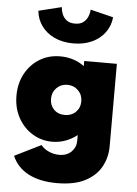

<svg xmlns="http://www.w3.org/2000/svg" viewBox="-69 -891 870 1218"><g transform="rotate(5 366.0 -282.5)"><path d="M339.5 275Q451 275 520.2 238.5Q589.5 202 621.5 142.5Q653.5 83 653.5 14V-512H445.5V-479Q415.5 -502.5 376 -515.2Q336.5 -528 292.5 -528Q218 -528 160.2 -492.2Q102.5 -456.5 69.5 -395Q36.5 -333.5 36.5 -256Q36.5 -176 70.8 -114.5Q105 -53 162 -18.5Q219 16 287 16Q373 16 445.5 -40V-4Q445.5 37 416.8 66Q388 95 338.5 95Q305 95 273.2 81Q241.5 67 222.5 43L54.5 126Q86 199.5 158.8 237.2Q231.5 275 339.5 275ZM352 -160Q309.5 -160 283 -186.8Q256.5 -213.5 256.5 -254.5Q256.5 -296.5 284.2 -324.2Q312 -352 353 -352Q394 -352 421.8 -324.2Q449.5 -296.5 449.5 -255Q449.5 -214 422.2 -187Q395 -160 352 -160ZM366 -617Q433.5 -617 485 -640.8Q536.5 -664.5 567.5 -706.8Q598.5 -749 604 -804L458 -840Q457 -818 447.8 -795.5Q438.5 -773 419 -758Q399.5 -743 366 -743Q333 -743 313.2 -758Q293.5 -773 284.5 -795.5Q275.5 -818 274 -840L128 -804Q133.5 -749 164.5 -706.8Q195.5 -664.5 247 -640.8Q298.5 -617 366 -617Z"/></g></svg>

Font: Spartan Black
Style: Regular
Weight: 900
Designer: Matt Bailey, Mirko Velimirovic
Foundry: Matt Bailey
Version: Version 1.003; ttfautohint (v1.8.3)